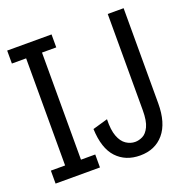

<svg xmlns="http://www.w3.org/2000/svg" viewBox="-123 -781 878 906"><g transform="rotate(-20 316.0 -328.0)"><path d="M429.9 12Q357.2 12 312.8 -35.3Q268.4 -82.5 264.7 -180.8L340.4 -202.5Q338.8 -148.9 351 -116.8Q363.2 -84.6 384.5 -70.5Q405.9 -56.3 429.6 -56.3Q448.1 -56.3 467.4 -65.7Q486.6 -75 500.1 -103Q513.6 -130.9 513.6 -185.1V-668H593.3V-190.3Q593.3 -91.8 549.4 -39.9Q505.6 12 429.9 12ZM8.6 0V-65.1H80.1V-602.9H8.6V-668H231.4V-602.9H159.8V-65.1H231.4V0Z"/></g></svg>

Font: Atkinson Hyperlegible Mono ExtraLight
Style: Regular
Weight: 200
Monospace: yes
Designer: Elliott Scott, Megan Eiswerth, Linus Boman, Theodore Petrosky, Letters from Sweden
Foundry: Applied Design Works, Letters from Sweden
Version: Version 2.001